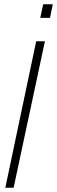

<svg xmlns="http://www.w3.org/2000/svg" viewBox="-20 -882 268 902"><path d="M5 0 150 -688H191L44 0ZM169 -798 183 -862H228L215 -798Z"/></svg>

Font: Saira UltraCondensed ExtraLight
Style: Italic
Weight: 250
Width: 1
Italic angle: -12°
Designer: Hector Gatti with collaboration of the Omnibus-Type team
Foundry: Omnibus-Type
Version: Version 1.101